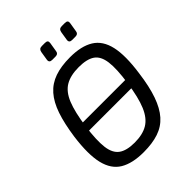

<svg xmlns="http://www.w3.org/2000/svg" viewBox="-243 -1004 1152 1152"><g transform="rotate(-45 333.0 -428.5)"><path d="M90 -311V-372H573V-311ZM387 -703Q482 -703 538.5 -668Q595 -633 613 -554Q631 -475 612 -342Q599 -242 575 -173.5Q551 -105 514.5 -64Q478 -23 424.5 -5Q371 13 297 13Q202 13 145 -21Q88 -55 69 -134Q50 -213 68 -348Q82 -446 105 -513.5Q128 -581 165 -623Q202 -665 256.5 -684Q311 -703 387 -703ZM382 -624Q312 -624 268.5 -598.5Q225 -573 200 -511.5Q175 -450 160 -342Q146 -237 153.5 -177Q161 -117 196 -91.5Q231 -66 299 -66Q368 -66 411 -92Q454 -118 480 -179.5Q506 -241 521 -348Q537 -456 529 -516Q521 -576 485.5 -600Q450 -624 382 -624ZM341 -870Q355 -870 360 -864Q365 -858 363 -846L354 -791Q353 -779 346.5 -773Q340 -767 328 -767H300Q275 -767 278 -790L287 -846Q289 -858 295.5 -864Q302 -870 315 -870ZM510 -870Q524 -870 529 -864Q534 -858 532 -846L523 -791Q522 -779 515.5 -773Q509 -767 497 -767H469Q444 -767 447 -790L456 -846Q458 -858 464.5 -864Q471 -870 484 -870Z"/></g></svg>

Font: Exo 2
Style: Italic
Weight: 400
Italic angle: -8°
Designer: Natanael Gama
Foundry: Natanael Gama
Version: Version 2.010